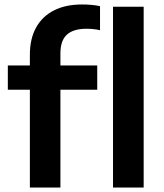

<svg xmlns="http://www.w3.org/2000/svg" viewBox="-20 -838 732 858"><path d="M113.5 0V-593.5Q113.5 -664.5 141.2 -714.8Q169 -765 221 -791.5Q273 -818 347 -818Q369 -818 388.2 -816.2Q407.5 -814.5 427 -810.5V-703Q411.5 -706.5 396.5 -708Q381.5 -709.5 366.5 -709.5Q308 -709.5 279 -683.2Q250 -657 250 -599.5V0ZM15 -437V-545.5H414.5V-437ZM485 0V-808H622V0Z"/></svg>

Font: Encode Sans SemiExpanded SemiBold
Style: Regular
Weight: 600
Width: 6
Designer: Multiple Designers
Foundry: Impallari Type
Version: Version 3.002